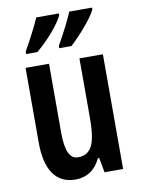

<svg xmlns="http://www.w3.org/2000/svg" viewBox="-87 -825 658 895"><g transform="rotate(-10 242.0 -378.0)"><path d="M412 -757V-766H304C293 -738 261 -673 229 -618V-606H286C327 -643 392 -715 412 -757ZM255 -757V-766H148C135 -736 105 -675 72 -618V-606H125C177 -649 234 -713 255 -757ZM424 -543H313V-262C313 -149 295 -90 227 -90C187 -90 169 -132 169 -219V-543H58V-189C58 -66 101 10 198 10C252 10 293 -18 317 -70H323L336 0H424Z"/></g></svg>

Font: Noto Sans Devanagari ExtraCondensed SemiBold
Style: Regular
Weight: 600
Width: 2
Designer: Jelle Bosma - Monotype Design Team
Foundry: Monotype Imaging Inc.
Version: Version 2.004